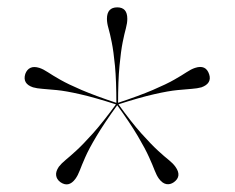

<svg xmlns="http://www.w3.org/2000/svg" viewBox="-20 -784 622 509"><path d="M293 -508.5H288.5Q288.5 -570.5 284.8 -609.5Q281 -648.5 276.2 -672Q271.5 -695.5 267.5 -709.2Q263.5 -723 263.5 -734Q263.5 -764.5 291 -764.5Q304 -764.5 310.8 -757Q317.5 -749.5 317.5 -734Q317.5 -723 313.8 -709.2Q310 -695.5 305.2 -672Q300.5 -648.5 296.8 -609.5Q293 -570.5 293 -508.5ZM291 -510.5 290 -506.5Q231 -525.5 192.5 -534.2Q154 -543 130.5 -545.2Q107 -547.5 92.5 -548.5Q78 -549.5 67.5 -552.5Q39 -562 47 -588Q51.5 -600 60.8 -604.2Q70 -608.5 84.5 -604Q95 -600.5 107 -592.5Q119 -584.5 139.5 -572.8Q160 -561 196.2 -545.5Q232.5 -530 291 -510.5ZM289 -509.5 292.5 -507.5Q256 -457 235.8 -423Q215.5 -389 206 -367.2Q196.5 -345.5 191.5 -332.2Q186.5 -319 180 -310Q162 -285.5 139.5 -301.5Q130 -309 128.8 -319.2Q127.5 -329.5 136 -342Q143 -351 154 -360Q165 -369 182.5 -385Q200 -401 226.2 -430.2Q252.5 -459.5 289 -509.5ZM289 -507.5 292.5 -509.5Q328.5 -459.5 355 -430Q381.5 -400.5 399 -384.5Q416.5 -368.5 427.5 -359.8Q438.5 -351 445 -342Q463 -317 441 -301Q431 -294 420.8 -296Q410.5 -298 401.5 -310Q395 -319 390 -332.2Q385 -345.5 375.2 -367.2Q365.5 -389 345.5 -423Q325.5 -457 289 -507.5ZM290 -510.5Q349 -530 385.2 -545.5Q421.5 -561 442 -572.8Q462.5 -584.5 474.5 -592.5Q486.5 -600.5 497 -604Q526 -613.5 534.5 -587Q538.5 -575 533.2 -566.2Q528 -557.5 514 -552.5Q503 -549.5 488.8 -548.5Q474.5 -547.5 450.8 -545.2Q427 -543 388.5 -534.2Q350 -525.5 291 -506.5Z"/></svg>

Font: Fraunces 120pt Light
Style: Regular
Weight: 300
Version: Version 1.000;[b76b70a41]